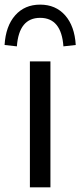

<svg xmlns="http://www.w3.org/2000/svg" viewBox="-44 -802 345 822"><path d="M84 0V-539.1H171.9V0ZM-24.4 -609.4Q-19.5 -690.4 21 -736.3Q61.5 -782.2 127.9 -782.2Q194.3 -782.2 234.9 -736.3Q275.4 -690.4 280.3 -609.4L227.5 -603.5Q218.8 -725.6 127.9 -725.6Q37.1 -725.6 28.3 -603.5Z"/></svg>

Font: Min Sans
Style: Regular
Weight: 400
Designer: Jinseong-Kim, NotoSansCJK, Nunito
Foundry: Jinseong-Kim
Version: Version 1.400;Glyphs 3.1.2 (3151)